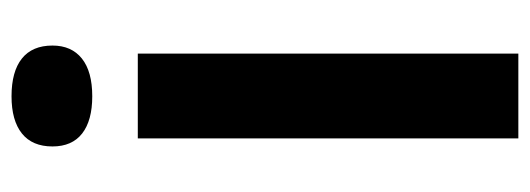

<svg xmlns="http://www.w3.org/2000/svg" viewBox="-313 -606 919 333"><g transform="rotate(-90 146.5 -439.5)"><path d="M73 0V-660H220V0ZM146 -739Q104 -739 81.5 -756.5Q59 -774 59 -808Q59 -843 81.5 -861Q104 -879 146 -879Q189 -879 211.5 -861Q234 -843 234 -808Q234 -775 211.5 -757Q189 -739 146 -739Z"/></g></svg>

Font: Bricolage Grotesque 96pt ExtraBold
Style: Bold
Weight: 700
Version: Version 1.001;gftools[0.9.33.dev8+g029e19f]